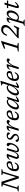

<svg xmlns="http://www.w3.org/2000/svg" viewBox="3291 -4075 1004 7662"><g transform="rotate(-90 3793.0 -244.0)"><path d="M565 -79 547.5 -83.5 715.5 -631.5 635.5 -654 645.5 -688.5H874L863.5 -654L775 -631L580.5 5H506L299 -635.5L314.5 -625L140.5 -57L220.5 -34.5L210.5 0H-18L-7.5 -34.5L81 -58L255.5 -627.5L174 -654L184.5 -688.5H371.5Z M1051 -432.5Q1020.5 -432.5 993.5 -417.5Q966.5 -402.5 944.8 -376.2Q923 -350 907.5 -315.5Q892 -281 883.8 -242Q875.5 -203 875.5 -163.5Q875.5 -103 898 -79.2Q920.5 -55.5 963.5 -55.5Q991 -55.5 1016 -64.8Q1041 -74 1063.8 -95.5Q1086.5 -117 1107 -154H1147Q1118 -91.5 1086.5 -55.8Q1055 -20 1019 -5Q983 10 941 10Q893 10 860 -7Q827 -24 809.8 -57.8Q792.5 -91.5 792.5 -142Q792.5 -199.5 806.8 -250.8Q821 -302 846.8 -343.8Q872.5 -385.5 907.2 -415.8Q942 -446 983 -462.5Q1024 -479 1069 -479Q1112.5 -479 1139.2 -464.5Q1166 -450 1178.2 -425.8Q1190.5 -401.5 1190.5 -372.5Q1190.5 -348.5 1181.8 -324.2Q1173 -300 1159.5 -284Q1123 -271.5 1085.8 -260.5Q1048.5 -249.5 1011.5 -240Q974.5 -230.5 938.2 -222.2Q902 -214 867.5 -207L870 -250Q936 -263 980.2 -275Q1024.5 -287 1051 -298.2Q1077.5 -309.5 1091 -321.2Q1104.5 -333 1108.8 -345.5Q1113 -358 1113 -373Q1113 -391 1106 -404.2Q1099 -417.5 1085.2 -425Q1071.5 -432.5 1051 -432.5Z M1636 -469H1712L1612 -128.5Q1609 -117.5 1607.2 -108.2Q1605.5 -99 1605.5 -91.5Q1605.5 -70 1617.8 -61.2Q1630 -52.5 1652 -52.5Q1681.5 -52.5 1711 -69.2Q1740.5 -86 1766.5 -113.8Q1792.5 -141.5 1813 -175.8Q1833.5 -210 1845 -245.5Q1856.5 -281 1856.5 -312.5Q1856.5 -335.5 1846.2 -351.2Q1836 -367 1822.5 -378Q1809 -389 1798.8 -397.8Q1788.5 -406.5 1788.5 -415Q1788.5 -446 1809.5 -462.5Q1830.5 -479 1856.5 -479Q1878 -479 1893.2 -469Q1908.5 -459 1916.8 -439.5Q1925 -420 1925 -391.5Q1925 -335.5 1909.5 -278.2Q1894 -221 1866.2 -169.2Q1838.5 -117.5 1802 -77.2Q1765.5 -37 1723.2 -13.5Q1681 10 1636.5 10Q1596 10 1574 -7Q1552 -24 1552 -63Q1552 -76.5 1555 -93.2Q1558 -110 1564 -129.5L1583 -190.5H1580.5Q1557 -135 1532 -96.5Q1507 -58 1481 -34.8Q1455 -11.5 1428.5 -0.8Q1402 10 1375.5 10Q1332.5 10 1307.8 -12.8Q1283 -35.5 1283 -77Q1283 -105.5 1295 -140L1387 -405Q1385 -405 1384 -405Q1383 -405 1381 -405Q1355.5 -405 1333.8 -398Q1312 -391 1292.2 -374.2Q1272.5 -357.5 1253.5 -328.5L1242 -333.5Q1256.5 -376 1275.2 -404.2Q1294 -432.5 1317 -448.8Q1340 -465 1367.8 -472Q1395.5 -479 1428 -479Q1437.5 -479 1447.2 -478.2Q1457 -477.5 1466.8 -476.2Q1476.5 -475 1486 -473L1367.5 -128.5Q1364 -117.5 1362 -108Q1360 -98.5 1360 -90.5Q1360 -71 1372 -61.8Q1384 -52.5 1407 -52.5Q1436 -52.5 1467.2 -75.5Q1498.5 -98.5 1526.2 -143.8Q1554 -189 1573.5 -255.5Z M2032.5 -126Q2038.5 -106 2044.8 -91.5Q2051 -77 2062.5 -61Q2074 -45.5 2086 -40Q2098 -34.5 2113 -34.5Q2142 -34.5 2165.8 -43.8Q2189.5 -53 2203.8 -71Q2218 -89 2218 -115.5Q2218 -132.5 2211.2 -148Q2204.5 -163.5 2186.8 -180.2Q2169 -197 2134.5 -217.5Q2101 -238 2082 -257.2Q2063 -276.5 2055.2 -296Q2047.5 -315.5 2047.5 -337Q2047.5 -378.5 2069 -410.8Q2090.5 -443 2130 -461Q2169.5 -479 2224 -479Q2262 -479 2287.8 -470.2Q2313.5 -461.5 2327 -445.2Q2340.5 -429 2340.5 -406.5Q2340.5 -391.5 2333 -379.5Q2325.5 -367.5 2311.5 -360.8Q2297.5 -354 2277.5 -354Q2272 -370 2265 -382Q2258 -394 2247 -407.5Q2236 -421 2223.5 -426.8Q2211 -432.5 2196 -432.5Q2159 -432.5 2135.2 -415.2Q2111.5 -398 2111.5 -368.5Q2111.5 -354.5 2118 -341Q2124.5 -327.5 2142.5 -311Q2160.5 -294.5 2195.5 -272Q2230.5 -249.5 2249.2 -227.5Q2268 -205.5 2275.5 -183.8Q2283 -162 2283 -139Q2283 -94.5 2257.5 -61Q2232 -27.5 2188.2 -8.8Q2144.5 10 2090 10Q2044.5 10 2016.5 -1Q1988.5 -12 1975.2 -30.2Q1962 -48.5 1962 -70Q1962 -87 1969 -99.5Q1976 -112 1991.5 -119Q2007 -126 2032.5 -126Z M2527 -405Q2525.5 -405 2524 -405Q2522.5 -405 2521 -405Q2495.5 -405 2473.8 -398Q2452 -391 2432.2 -374.2Q2412.5 -357.5 2393.5 -328.5L2382 -333.5Q2400 -390.5 2425.8 -422Q2451.5 -453.5 2484.8 -466.2Q2518 -479 2556.5 -479Q2565.5 -479 2574.2 -478.2Q2583 -477.5 2592 -476.2Q2601 -475 2609.5 -473L2541.5 -262.5H2549.5Q2591.5 -342 2628 -389.5Q2664.5 -437 2699 -458Q2733.5 -479 2768 -479Q2803 -479 2818.5 -463.2Q2834 -447.5 2834 -425Q2834 -402 2822.5 -385.8Q2811 -369.5 2795.8 -361.2Q2780.5 -353 2769 -353Q2766 -353 2759 -359Q2752 -365 2743 -375Q2734.5 -385 2726 -391.8Q2717.5 -398.5 2711.5 -398.5Q2696 -398.5 2676.8 -384.5Q2657.5 -370.5 2637 -345.5Q2616.5 -320.5 2596.2 -287Q2576 -253.5 2558.2 -214.2Q2540.5 -175 2527.5 -133L2486.5 0H2404.5Z M3082.5 -432.5Q3052 -432.5 3025 -417.5Q2998 -402.5 2976.2 -376.2Q2954.5 -350 2939 -315.5Q2923.5 -281 2915.2 -242Q2907 -203 2907 -163.5Q2907 -103 2929.5 -79.2Q2952 -55.5 2995 -55.5Q3022.5 -55.5 3047.5 -64.8Q3072.5 -74 3095.2 -95.5Q3118 -117 3138.5 -154H3178.5Q3149.5 -91.5 3118 -55.8Q3086.5 -20 3050.5 -5Q3014.5 10 2972.5 10Q2924.5 10 2891.5 -7Q2858.5 -24 2841.2 -57.8Q2824 -91.5 2824 -142Q2824 -199.5 2838.2 -250.8Q2852.5 -302 2878.2 -343.8Q2904 -385.5 2938.8 -415.8Q2973.5 -446 3014.5 -462.5Q3055.5 -479 3100.5 -479Q3144 -479 3170.8 -464.5Q3197.5 -450 3209.8 -425.8Q3222 -401.5 3222 -372.5Q3222 -348.5 3213.2 -324.2Q3204.5 -300 3191 -284Q3154.5 -271.5 3117.2 -260.5Q3080 -249.5 3043 -240Q3006 -230.5 2969.8 -222.2Q2933.5 -214 2899 -207L2901.5 -250Q2967.5 -263 3011.8 -275Q3056 -287 3082.5 -298.2Q3109 -309.5 3122.5 -321.2Q3136 -333 3140.2 -345.5Q3144.5 -358 3144.5 -373Q3144.5 -391 3137.5 -404.2Q3130.5 -417.5 3116.8 -425Q3103 -432.5 3082.5 -432.5Z M3551 -34.5 3616 -216Q3570 -147.5 3534 -103.2Q3498 -59 3468.8 -34.5Q3439.5 -10 3414.8 -0.5Q3390 9 3367 9Q3333.5 9 3308.5 -3Q3283.5 -15 3269.5 -39.8Q3255.5 -64.5 3255.5 -102Q3255.5 -145 3271.2 -195.2Q3287 -245.5 3315.8 -294.8Q3344.5 -344 3383.8 -385Q3423 -426 3469.8 -450.5Q3516.5 -475 3568.5 -475Q3609 -475 3634 -456.2Q3659 -437.5 3672.5 -402L3661.5 -373Q3649 -400.5 3627.8 -414Q3606.5 -427.5 3578.5 -427.5Q3538.5 -427.5 3502.8 -405Q3467 -382.5 3437 -346Q3407 -309.5 3385.2 -267.2Q3363.5 -225 3351.5 -184.2Q3339.5 -143.5 3339.5 -113Q3339.5 -84 3355.8 -69.8Q3372 -55.5 3398.5 -55.5Q3421.5 -55.5 3454.2 -76.8Q3487 -98 3521.2 -134Q3555.5 -170 3585.2 -216.2Q3615 -262.5 3632.5 -312L3669.5 -424L3730 -469H3765L3618 -37L3603 -62.5Q3623 -60 3648.5 -65.5Q3674 -71 3703 -84.8Q3732 -98.5 3762 -121L3780 -95Q3713.5 -33 3667.5 -11.5Q3621.5 10 3590.5 10Q3563.5 10 3553.2 -1.2Q3543 -12.5 3551 -34.5Z M4223.5 -375.5Q4210.5 -403 4189.2 -416.5Q4168 -430 4140.5 -430Q4100 -430 4063.8 -407.5Q4027.5 -385 3997.2 -348.2Q3967 -311.5 3945 -269Q3923 -226.5 3911 -185.5Q3899 -144.5 3899 -113.5Q3899 -84.5 3915.2 -70Q3931.5 -55.5 3958 -55.5Q3977.5 -55.5 4003.8 -70.2Q4030 -85 4058.8 -111Q4087.5 -137 4115 -171.5Q4142.5 -206 4165 -246.5Q4187.5 -287 4201 -330L4294.5 -634Q4285.5 -640 4272.2 -647Q4259 -654 4244 -660.8Q4229 -667.5 4214.5 -673L4220.5 -696.5L4385.5 -726H4401.5L4180 -37L4164.5 -62.5Q4184.5 -60 4210 -65.5Q4235.5 -71 4264.8 -84.8Q4294 -98.5 4324 -121L4341.5 -95Q4275.5 -33 4229.5 -11.5Q4183.5 10 4152.5 10Q4125 10 4114.8 -1.2Q4104.5 -12.5 4112.5 -34.5L4177.5 -216H4178Q4131.5 -147 4095 -103Q4058.5 -59 4029 -34.5Q3999.5 -10 3974.5 -0.5Q3949.5 9 3926 9Q3893 9 3867.8 -3Q3842.5 -15 3828.5 -40Q3814.5 -65 3814.5 -102.5Q3814.5 -146 3830.5 -196.5Q3846.5 -247 3875.5 -296.8Q3904.5 -346.5 3944 -387.5Q3983.5 -428.5 4030.8 -453.2Q4078 -478 4130 -478Q4170.5 -478 4195.5 -459Q4220.5 -440 4234 -404.5Z M4651 -432.5Q4620.5 -432.5 4593.5 -417.5Q4566.5 -402.5 4544.8 -376.2Q4523 -350 4507.5 -315.5Q4492 -281 4483.8 -242Q4475.5 -203 4475.5 -163.5Q4475.5 -103 4498 -79.2Q4520.5 -55.5 4563.5 -55.5Q4591 -55.5 4616 -64.8Q4641 -74 4663.8 -95.5Q4686.5 -117 4707 -154H4747Q4718 -91.5 4686.5 -55.8Q4655 -20 4619 -5Q4583 10 4541 10Q4493 10 4460 -7Q4427 -24 4409.8 -57.8Q4392.5 -91.5 4392.5 -142Q4392.5 -199.5 4406.8 -250.8Q4421 -302 4446.8 -343.8Q4472.5 -385.5 4507.2 -415.8Q4542 -446 4583 -462.5Q4624 -479 4669 -479Q4712.5 -479 4739.2 -464.5Q4766 -450 4778.2 -425.8Q4790.5 -401.5 4790.5 -372.5Q4790.5 -348.5 4781.8 -324.2Q4773 -300 4759.5 -284Q4723 -271.5 4685.8 -260.5Q4648.5 -249.5 4611.5 -240Q4574.5 -230.5 4538.2 -222.2Q4502 -214 4467.5 -207L4470 -250Q4536 -263 4580.2 -275Q4624.5 -287 4651 -298.2Q4677.5 -309.5 4691 -321.2Q4704.5 -333 4708.8 -345.5Q4713 -358 4713 -373Q4713 -391 4706 -404.2Q4699 -417.5 4685.2 -425Q4671.5 -432.5 4651 -432.5Z M4984 -405Q4982.5 -405 4981 -405Q4979.5 -405 4978 -405Q4952.5 -405 4930.8 -398Q4909 -391 4889.2 -374.2Q4869.5 -357.5 4850.5 -328.5L4839 -333.5Q4857 -390.5 4882.8 -422Q4908.5 -453.5 4941.8 -466.2Q4975 -479 5013.5 -479Q5022.5 -479 5031.2 -478.2Q5040 -477.5 5049 -476.2Q5058 -475 5066.5 -473L4998.5 -262.5H5006.5Q5048.5 -342 5085 -389.5Q5121.5 -437 5156 -458Q5190.5 -479 5225 -479Q5260 -479 5275.5 -463.2Q5291 -447.5 5291 -425Q5291 -402 5279.5 -385.8Q5268 -369.5 5252.8 -361.2Q5237.5 -353 5226 -353Q5223 -353 5216 -359Q5209 -365 5200 -375Q5191.5 -385 5183 -391.8Q5174.5 -398.5 5168.5 -398.5Q5153 -398.5 5133.8 -384.5Q5114.5 -370.5 5094 -345.5Q5073.5 -320.5 5053.2 -287Q5033 -253.5 5015.2 -214.2Q4997.5 -175 4984.5 -133L4943.5 0H4861.5Z M5709.5 -60.5 5887.5 -641.5 5911.5 -602.5 5689 -539 5677 -583 5948.5 -698.5H5990.5L5795 -59.5L5912.5 -33L5902.5 0H5562.5L5572.5 -33Z M6239 -463 6195.5 -475Q6226 -584.5 6290.5 -641.5Q6355 -698.5 6449.5 -698.5Q6508 -698.5 6548 -677.5Q6588 -656.5 6608.5 -620.5Q6629 -584.5 6629 -539Q6629 -504.5 6618.8 -472.2Q6608.5 -440 6583.8 -404.8Q6559 -369.5 6515.2 -327.5Q6471.5 -285.5 6405 -231.5L6149 -28L6179.5 -78.5H6507L6467 -69.5L6570 -194.5H6610L6510 22.5H6476L6445.5 0H6092L6104.5 -41.5L6378.5 -282.5Q6427 -326 6458 -359Q6489 -392 6506 -418.8Q6523 -445.5 6529.5 -468.8Q6536 -492 6536 -514.5Q6536 -562 6509 -591.5Q6482 -621 6422 -621Q6359 -621 6313.8 -584.5Q6268.5 -548 6239 -463Z M6845.5 -143.5Q6841.5 -128.5 6840.2 -119Q6839 -109.5 6839 -103Q6839 -74 6859.2 -54Q6879.5 -34 6924 -34Q6954.5 -34 6983.5 -50.5Q7012.5 -67 7037.8 -96Q7063 -125 7082 -162Q7101 -199 7111.5 -240.2Q7122 -281.5 7122 -322Q7122 -368.5 7105 -389.2Q7088 -410 7054.5 -410Q7032 -410 7008 -397.2Q6984 -384.5 6961 -363Q6938 -341.5 6918 -314.5Q6898 -287.5 6883.2 -258.5Q6868.5 -229.5 6861.5 -202.5ZM6793.5 -56H6824L6754.5 185.5L6845 208L6835 238.5H6589L6599 208L6676 185.5L6846.5 -405Q6846 -405 6844.8 -405Q6843.5 -405 6842.5 -405Q6817.5 -405 6795.5 -398Q6773.5 -391 6753.8 -374.2Q6734 -357.5 6715.5 -328.5L6704 -333.5Q6721.5 -390.5 6747 -422.2Q6772.5 -454 6805.2 -466.8Q6838 -479.5 6876 -479.5Q6889 -479.5 6901.5 -477.8Q6914 -476 6927 -473.5L6873.5 -292L6877.5 -299.5Q6914.5 -363 6950.5 -402.8Q6986.5 -442.5 7021.2 -460.8Q7056 -479 7088 -479Q7149 -479 7178.8 -440.5Q7208.5 -402 7208.5 -345.5Q7208.5 -291.5 7194.2 -239.8Q7180 -188 7153.8 -143Q7127.5 -98 7091.5 -63.5Q7055.5 -29 7011.8 -9.5Q6968 10 6919 10Q6875.5 10 6840.2 -6.8Q6805 -23.5 6793.5 -56Z M7299 -419.5 7304 -469H7603.5L7599.5 -419.5ZM7391 -129Q7388 -118 7385.5 -108.5Q7383 -99 7381.8 -92Q7380.5 -85 7380.5 -80Q7380.5 -70 7384.2 -66Q7388 -62 7395 -62Q7406 -62 7424 -71.2Q7442 -80.5 7466.5 -100Q7491 -119.5 7521 -150L7544.5 -126Q7515.5 -92 7489 -66.8Q7462.5 -41.5 7438.5 -24.5Q7414.5 -7.5 7393.2 1Q7372 9.5 7353.5 9.5Q7329.5 9.5 7315.2 -5Q7301 -19.5 7301 -51Q7301 -64.5 7304.8 -84.2Q7308.5 -104 7317 -133.5L7444.5 -565H7521Z"/></g></svg>

Font: Newsreader 12pt
Style: Italic
Weight: 400
Italic angle: -17°
Version: Version 1.003